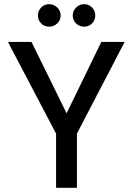

<svg xmlns="http://www.w3.org/2000/svg" viewBox="-20 -901 637 921"><path d="M249 0V-260L18 -700H131L313 -330H286L466 -700H578L349 -260V0ZM216 -773Q193 -773 177.5 -788.5Q162 -804 162 -827Q162 -849 177.5 -865Q193 -881 216 -881Q238 -881 254.5 -865Q271 -849 271 -827Q271 -804 254.5 -788.5Q238 -773 216 -773ZM384 -773Q361 -773 345 -788.5Q329 -804 329 -827Q329 -849 345 -865Q361 -881 384 -881Q406 -881 421.5 -865Q437 -849 437 -827Q437 -804 421.5 -788.5Q406 -773 384 -773Z"/></svg>

Font: DM Sans 16pt Medium
Style: Regular
Weight: 500
Version: Version 4.004;gftools[0.9.30]